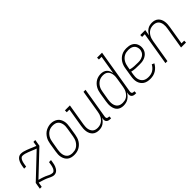

<svg xmlns="http://www.w3.org/2000/svg" viewBox="148 -1715 2703 2703"><g transform="rotate(-45 1500.0 -363.5)"><path d="M298 8Q283 8 268.5 3.5Q254 -1 240.5 -7Q227 -13 214 -19.5Q201 -26 187.5 -32Q174 -38 160 -42.5Q146 -47 132 -52L67 -72L55 0H18L34 -98L386 -431L351 -444Q330 -453 308 -462Q286 -471 264 -479.5Q242 -488 219 -494.5Q196 -501 171 -501Q156 -501 144.5 -489Q133 -477 126 -463Q119 -449 115.5 -434.5Q112 -420 109 -405L101 -356H61L69 -405Q72 -420 75.5 -434.5Q79 -449 85 -463.5Q91 -478 99.5 -491.5Q108 -505 120 -516Q132 -527 147 -532.5Q162 -538 177 -538Q203 -538 227.5 -531Q252 -524 275 -515.5Q298 -507 320.5 -497.5Q343 -488 366 -478L409 -461L420 -530H457L441 -432L92 -102L144 -87Q157 -82 170.5 -77.5Q184 -73 197 -67.5Q210 -62 222.5 -55.5Q235 -49 248 -43Q261 -37 275 -33Q289 -29 304 -29Q319 -29 330.5 -41Q342 -53 349 -67Q356 -81 359.5 -95.5Q363 -110 366 -125L374 -174H414L406 -125Q404 -110 400 -95.5Q396 -81 390 -66.5Q384 -52 375.5 -38.5Q367 -25 355 -14Q343 -3 328 2.5Q313 8 298 8Z M698 8Q671 8 644.5 1.5Q618 -5 597.5 -20.5Q577 -36 564 -58.5Q551 -81 545 -107Q539 -133 540 -160.5Q541 -188 546 -215L567 -345Q571 -370 579 -395Q587 -420 601 -442.5Q615 -465 634.5 -484.5Q654 -504 677.5 -516Q701 -528 726 -534.5Q751 -541 777 -541Q804 -541 830 -533Q856 -525 877 -510Q898 -495 911 -472Q924 -449 930 -423.5Q936 -398 935 -370Q934 -342 929 -315L908 -185Q904 -160 896 -135Q888 -110 874.5 -87.5Q861 -65 841 -46Q821 -27 797.5 -14.5Q774 -2 748.5 3Q723 8 698 8ZM699 -29Q720 -29 741 -33Q762 -37 781 -48Q800 -59 815.5 -75.5Q831 -92 842 -110.5Q853 -129 859 -149.5Q865 -170 869 -191L890 -321Q894 -342 895 -364Q896 -386 892 -407Q888 -428 878.5 -446.5Q869 -465 853 -478Q837 -491 816.5 -496Q796 -501 774 -501Q753 -501 732.5 -496.5Q712 -492 693 -481Q674 -470 659 -454Q644 -438 633 -419Q622 -400 616 -380Q610 -360 607 -339L585 -209Q582 -188 581 -166Q580 -144 583.5 -123.5Q587 -103 596 -84.5Q605 -66 620.5 -53Q636 -40 657 -34.5Q678 -29 699 -29Z M1190 8Q1163 8 1138.5 0.5Q1114 -7 1095.5 -23.5Q1077 -40 1066 -62.5Q1055 -85 1051 -110.5Q1047 -136 1048 -162.5Q1049 -189 1054 -215L1100 -493H1047V-530H1146L1093 -209Q1090 -188 1088.5 -166.5Q1087 -145 1090 -125Q1093 -105 1101.5 -86.5Q1110 -68 1124 -54.5Q1138 -41 1158 -35Q1178 -29 1199 -29Q1219 -29 1239 -33.5Q1259 -38 1277 -48.5Q1295 -59 1310 -75Q1325 -91 1335 -109.5Q1345 -128 1351 -147.5Q1357 -167 1360 -187L1417 -530H1457L1381 -71Q1380 -63 1381 -54.5Q1382 -46 1387 -40Q1392 -34 1400 -31.5Q1408 -29 1417 -29H1429V8H1411Q1394 8 1379 3.5Q1364 -1 1353.5 -12Q1343 -23 1340.5 -39Q1338 -55 1341 -71L1344 -90Q1333 -68 1316.5 -49Q1300 -30 1279.5 -16.5Q1259 -3 1236 2.5Q1213 8 1190 8Z M1679 8Q1653 8 1628.5 0.5Q1604 -7 1585.5 -23.5Q1567 -40 1557 -63Q1547 -86 1543 -111Q1539 -136 1540 -162.5Q1541 -189 1546 -215L1567 -345Q1571 -370 1578.5 -394Q1586 -418 1599 -440.5Q1612 -463 1630.5 -482Q1649 -501 1671.5 -514Q1694 -527 1718.5 -532.5Q1743 -538 1768 -538Q1793 -538 1817 -530.5Q1841 -523 1858.5 -506.5Q1876 -490 1885.5 -467.5Q1895 -445 1899 -421L1945 -698H1892V-735H1991L1881 -71Q1880 -63 1881 -54.5Q1882 -46 1887 -40Q1892 -34 1900 -31.5Q1908 -29 1917 -29H1929V8H1911Q1894 8 1879 3.5Q1864 -1 1853.5 -12Q1843 -23 1840.5 -39Q1838 -55 1841 -71L1844 -93Q1832 -70 1814.5 -50.5Q1797 -31 1775 -17Q1753 -3 1728 2.5Q1703 8 1679 8ZM1698 -29Q1718 -29 1738.5 -33Q1759 -37 1777 -48Q1795 -59 1809.5 -75Q1824 -91 1834.5 -109.5Q1845 -128 1851 -147.5Q1857 -167 1860 -187L1881 -317Q1885 -338 1886.5 -360Q1888 -382 1885 -402.5Q1882 -423 1874 -442Q1866 -461 1851.5 -475Q1837 -489 1817 -495Q1797 -501 1775 -501Q1754 -501 1733.5 -496.5Q1713 -492 1694 -481Q1675 -470 1659.5 -454Q1644 -438 1633 -419Q1622 -400 1616 -380Q1610 -360 1607 -339L1585 -209Q1582 -188 1581 -166Q1580 -144 1583.5 -123.5Q1587 -103 1596 -84.5Q1605 -66 1620.5 -53Q1636 -40 1656.5 -34.5Q1677 -29 1698 -29Z M2213 8Q2184 8 2156.5 2Q2129 -4 2107 -18.5Q2085 -33 2069.5 -55Q2054 -77 2047 -103.5Q2040 -130 2040.5 -158.5Q2041 -187 2046 -215L2067 -345Q2071 -371 2079 -395.5Q2087 -420 2101 -443Q2115 -466 2135 -485Q2155 -504 2179 -516.5Q2203 -529 2228.5 -533.5Q2254 -538 2279 -538Q2303 -538 2325.5 -534Q2348 -530 2368 -520.5Q2388 -511 2403.5 -495Q2419 -479 2428 -459Q2437 -439 2440 -416Q2443 -393 2439 -369Q2436 -349 2426.5 -329.5Q2417 -310 2401.5 -294.5Q2386 -279 2367 -268.5Q2348 -258 2327 -252Q2306 -246 2285.5 -244.5Q2265 -243 2245 -243Q2206 -243 2167.5 -244.5Q2129 -246 2093 -256L2085 -209Q2081 -187 2080.5 -164Q2080 -141 2085 -120Q2090 -99 2101.5 -81Q2113 -63 2130 -51Q2147 -39 2168.5 -34Q2190 -29 2213 -29Q2236 -29 2259.5 -34Q2283 -39 2304 -52Q2325 -65 2342 -84Q2359 -103 2370 -124L2406 -108Q2392 -82 2371 -59Q2350 -36 2324 -20.5Q2298 -5 2269.5 1.5Q2241 8 2213 8ZM2255 -278Q2271 -278 2286 -279.5Q2301 -281 2316.5 -286Q2332 -291 2346 -299Q2360 -307 2371.5 -319Q2383 -331 2390 -345.5Q2397 -360 2400 -375Q2403 -393 2400.5 -410Q2398 -427 2391.5 -442.5Q2385 -458 2373 -469.5Q2361 -481 2346 -488Q2331 -495 2314 -498Q2297 -501 2279 -501Q2258 -501 2237 -497Q2216 -493 2196.5 -482.5Q2177 -472 2161 -456Q2145 -440 2134 -420.5Q2123 -401 2116.5 -380.5Q2110 -360 2107 -339L2099 -293Q2136 -282 2175.5 -280Q2215 -278 2255 -278Z M2518 0 2600 -493H2547V-530H2646L2631 -440Q2643 -462 2659 -481Q2675 -500 2695.5 -513.5Q2716 -527 2739.5 -532.5Q2763 -538 2785 -538Q2812 -538 2836.5 -530.5Q2861 -523 2879.5 -506.5Q2898 -490 2909 -467.5Q2920 -445 2924 -419.5Q2928 -394 2927 -367.5Q2926 -341 2921 -315L2875 -37H2928V0H2829L2882 -321Q2886 -342 2887 -363.5Q2888 -385 2885 -405Q2882 -425 2874 -443.5Q2866 -462 2851.5 -475.5Q2837 -489 2817 -495Q2797 -501 2776 -501Q2756 -501 2736 -496.5Q2716 -492 2698 -481.5Q2680 -471 2665.5 -455Q2651 -439 2640.5 -420.5Q2630 -402 2624.5 -382.5Q2619 -363 2615 -343L2558 0Z"/></g></svg>

Font: Iosevka Slab Extralight
Style: Italic
Weight: 200
Italic angle: -9°
Monospace: yes
Designer: Belleve Invis
Foundry: Belleve Invis
Version: Version 11.1.1; ttfautohint (v1.8.3)